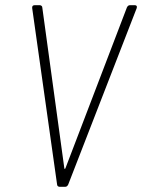

<svg xmlns="http://www.w3.org/2000/svg" viewBox="-20 -720 548 740"><path d="M200 -9 104 -689V-691Q104 -700 114 -700H133Q137 -700 140 -697.5Q143 -695 143 -691L228 -71Q229 -67 232 -71L469 -691Q473 -700 481 -700H499Q510 -700 507 -689L243 -9Q239 0 231 0H210Q206 0 203 -2.5Q200 -5 200 -9Z"/></svg>

Font: Barlow Semi Condensed ExLight
Style: Italic
Weight: 275
Width: 4
Italic angle: -7°
Designer: Jeremy Tribby
Foundry: Tribby Type
Version: Version 1.408